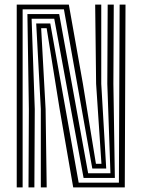

<svg xmlns="http://www.w3.org/2000/svg" viewBox="-20 -820 622 840"><path d="M53.2 0V-800H281.1L342.7 -453.4L399.7 -103.5H423.8L400.5 -453.3L396.4 -800H423V-453.3L444.7 -82.8H383.8L259.6 -779.3H79V0ZM104.7 0 106.3 -342.8 99.9 -758.6H238.9L365.6 -62.1H463.2L449.5 -453.3L451.1 -800H477.7L476.1 -453.3L482.5 -41.4H345.7L217.4 -737.9H118.3L132.1 -342.8L130.4 0ZM158.6 0V-342.8L138.4 -717.2H200L324.2 -20.7H500.2L503.4 -800H529.1L525.9 0H300.3L240.4 -345.8L184.1 -696.5H160.1L179.5 -342.8L184.3 0Z"/></svg>

Font: Big Shoulders Inline Text SC Thin
Style: Regular
Weight: 100
Designer: Patric King
Foundry: XO Type Co
Version: Version 2.002